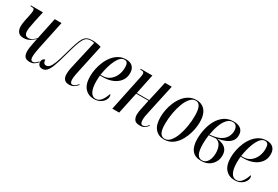

<svg xmlns="http://www.w3.org/2000/svg" viewBox="45 -1325 3064 2113"><g transform="rotate(30 1577.0 -268.0)"><path d="M342 10Q297 10 279.5 -14Q262 -38 262 -79Q262 -102 266 -129.5Q270 -157 276 -185L289 -249Q269 -229 234 -206.5Q199 -184 153 -184Q105 -184 84 -211.5Q63 -239 63 -281Q63 -298 66 -322.5Q69 -347 76 -378L84 -415Q90 -444 93.5 -463Q97 -482 97 -494Q97 -512 89 -519Q81 -526 60 -526H45L47 -536H199L171 -407Q163 -366 156.5 -332.5Q150 -299 150 -273Q150 -244 162 -227Q174 -210 201 -210Q225 -210 249 -225.5Q273 -241 292 -263L349 -536H435L360 -180Q353 -146 348 -113.5Q343 -81 343 -57Q343 -33 350 -20.5Q357 -8 375 -8Q388 -8 400.5 -16.5Q413 -25 436 -49L442 -42Q421 -19 399.5 -4.5Q378 10 342 10Z M844 10Q763 10 763 -79Q763 -111 769 -143.5Q775 -176 785 -217L855 -526Q836 -532 817 -532Q787 -532 766 -522Q745 -512 728 -484Q711 -456 693.5 -403.5Q676 -351 653 -266Q625 -159 602.5 -99.5Q580 -40 556.5 -16.5Q533 7 502 7Q473 7 458.5 -9.5Q444 -26 444 -49Q444 -73 457 -85.5Q470 -98 482 -98Q482 -78 490 -62Q498 -46 520 -46Q543 -46 561.5 -65.5Q580 -85 599.5 -135Q619 -185 644 -278Q667 -361 684.5 -413Q702 -465 720.5 -493Q739 -521 764 -531.5Q789 -542 826 -542Q855 -542 884.5 -537Q914 -532 939 -524L865 -180Q858 -149 852 -116Q846 -83 846 -58Q846 -8 877 -8Q892 -8 906 -18Q920 -28 942 -52L948 -45Q927 -21 903.5 -5.5Q880 10 844 10Z M1161 10Q1088 10 1044 -39Q1000 -88 1000 -188Q1000 -232 1010 -281.5Q1020 -331 1040 -378Q1060 -425 1090.5 -463Q1121 -501 1161.5 -523.5Q1202 -546 1254 -546Q1307 -546 1336 -517Q1365 -488 1365 -435Q1365 -377 1333.5 -335Q1302 -293 1248 -270.5Q1194 -248 1126 -248H1090Q1089 -241 1087.5 -217Q1086 -193 1086 -176Q1086 -89 1109.5 -45Q1133 -1 1175 -1Q1216 -1 1244 -37.5Q1272 -74 1288 -127Q1293 -125 1296 -119Q1299 -113 1299 -98Q1299 -75 1283 -50Q1267 -25 1236 -7.5Q1205 10 1161 10ZM1115 -258Q1167 -258 1205 -285.5Q1243 -313 1264 -358.5Q1285 -404 1285 -459Q1285 -500 1273.5 -517Q1262 -534 1237 -534Q1188 -534 1149.5 -458.5Q1111 -383 1091 -258Z M1742 10Q1691 10 1673.5 -16Q1656 -42 1656 -76Q1656 -102 1661 -129Q1666 -156 1672 -185L1691 -274H1535L1477 0H1390L1484 -448Q1487 -464 1489 -475.5Q1491 -487 1491 -496Q1491 -512 1482.5 -519Q1474 -526 1447 -526H1439L1441 -536H1590L1537 -284H1694L1750 -536H1836L1759 -181Q1749 -137 1744.5 -111Q1740 -85 1740 -62Q1740 -37 1747 -21.5Q1754 -6 1775 -6Q1792 -6 1806 -18Q1820 -30 1836 -49L1842 -42Q1824 -21 1804 -5.5Q1784 10 1742 10Z M2049 10Q1980 10 1937.5 -38Q1895 -86 1895 -185Q1895 -229 1904.5 -278.5Q1914 -328 1934 -375.5Q1954 -423 1984 -461.5Q2014 -500 2055 -523Q2096 -546 2148 -546Q2190 -546 2224.5 -526Q2259 -506 2279 -463Q2299 -420 2299 -350Q2299 -307 2289.5 -258Q2280 -209 2260.5 -161.5Q2241 -114 2211.5 -75Q2182 -36 2141.5 -13Q2101 10 2049 10ZM2053 0Q2093 0 2123.5 -36Q2154 -72 2175 -129.5Q2196 -187 2206.5 -254.5Q2217 -322 2217 -385Q2217 -462 2198.5 -499Q2180 -536 2142 -536Q2105 -536 2074 -501Q2043 -466 2021.5 -408.5Q2000 -351 1988 -282.5Q1976 -214 1976 -147Q1976 -66 1996 -33Q2016 0 2053 0Z M2521 10Q2443 10 2404.5 -38.5Q2366 -87 2366 -180Q2366 -241 2380 -305.5Q2394 -370 2424.5 -424.5Q2455 -479 2503.5 -512.5Q2552 -546 2620 -546Q2679 -546 2711 -519.5Q2743 -493 2743 -443Q2743 -395 2717.5 -365Q2692 -335 2649.5 -317.5Q2607 -300 2554 -291Q2593 -287 2626 -273Q2659 -259 2678.5 -231.5Q2698 -204 2698 -157Q2698 -111 2676 -73Q2654 -35 2614.5 -12.5Q2575 10 2521 10ZM2488 -291Q2561 -300 2601.5 -326Q2642 -352 2658.5 -387.5Q2675 -423 2675 -459Q2675 -492 2660 -514Q2645 -536 2612 -536Q2575 -536 2544 -504Q2513 -472 2491.5 -416Q2470 -360 2458 -287ZM2527 0Q2572 0 2597 -41.5Q2622 -83 2622 -146Q2622 -194 2604.5 -233.5Q2587 -273 2542 -286Q2525 -285 2500 -282Q2475 -279 2455 -277Q2452 -255 2449.5 -223Q2447 -191 2447 -169Q2447 -78 2467 -39Q2487 0 2527 0Z M2948 10Q2875 10 2831 -39Q2787 -88 2787 -188Q2787 -232 2797 -281.5Q2807 -331 2827 -378Q2847 -425 2877.5 -463Q2908 -501 2948.5 -523.5Q2989 -546 3041 -546Q3094 -546 3123 -517Q3152 -488 3152 -435Q3152 -377 3120.5 -335Q3089 -293 3035 -270.5Q2981 -248 2913 -248H2877Q2876 -241 2874.5 -217Q2873 -193 2873 -176Q2873 -89 2896.5 -45Q2920 -1 2962 -1Q3003 -1 3031 -37.5Q3059 -74 3075 -127Q3080 -125 3083 -119Q3086 -113 3086 -98Q3086 -75 3070 -50Q3054 -25 3023 -7.5Q2992 10 2948 10ZM2902 -258Q2954 -258 2992 -285.5Q3030 -313 3051 -358.5Q3072 -404 3072 -459Q3072 -500 3060.5 -517Q3049 -534 3024 -534Q2975 -534 2936.5 -458.5Q2898 -383 2878 -258Z"/></g></svg>

Font: Noto Serif Display ExtraCondensed
Style: Italic
Weight: 400
Width: 2
Italic angle: -12°
Designer: Monotype Design Team
Foundry: Monotype Imaging Inc.
Version: Version 2.009